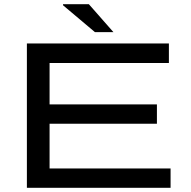

<svg xmlns="http://www.w3.org/2000/svg" viewBox="-20 -894 909 914"><path d="M108 0V-687H784V-594H216V-397H727V-305H216V-92H792V0ZM520 -741H432L280 -869V-874H403Z"/></svg>

Font: Archivo Expanded
Style: Regular
Weight: 400
Width: 7
Designer: Hector Gatti
Foundry: Omnibus-Type
Version: Version 2.001